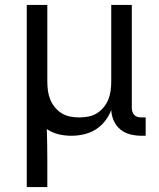

<svg xmlns="http://www.w3.org/2000/svg" viewBox="-20 -540 640 775"><path d="M88 215V-520H171V-210Q171 -192 173.5 -173.5Q176 -155 183 -138Q190 -121 202 -106.5Q214 -92 229.5 -82.5Q245 -73 263.5 -69.5Q282 -66 300 -66Q318 -66 336.5 -69.5Q355 -73 370.5 -82.5Q386 -92 398 -106.5Q410 -121 417 -138Q424 -155 426.5 -173.5Q429 -192 429 -210V-520H512V-104Q512 -97 514.5 -89Q517 -81 522.5 -75.5Q528 -70 535.5 -68Q543 -66 551 -66H568V8H551Q528 8 506 2.5Q484 -3 466.5 -17Q449 -31 439.5 -52Q430 -73 429 -96Q420 -72 404 -51.5Q388 -31 366.5 -17.5Q345 -4 319.5 2Q294 8 268 8Q242 8 216.5 2Q191 -4 169 -19Q170 13 170.5 44.5Q171 76 171 107V215Z"/></svg>

Font: Iosevka Aile
Style: Regular
Weight: 400
Designer: Belleve Invis
Foundry: Belleve Invis
Version: Version 28.0.1; ttfautohint (v1.8.4)